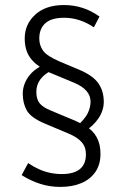

<svg xmlns="http://www.w3.org/2000/svg" viewBox="-20 -691 500 766"><path d="M220.7 54.7Q178.2 54.7 140.4 42.5Q102.5 30.3 66.4 7.8L92.3 -40.5Q113.3 -25.9 135 -16.1Q156.7 -6.3 179.7 -1.5Q202.6 3.4 226.6 3.4Q274.4 3.4 298.6 -16.4Q322.8 -36.1 322.8 -75.2Q322.8 -105 305.4 -124.3Q288.1 -143.6 254.4 -157.7L157.2 -198.7Q103 -221.7 86.9 -250.5Q70.8 -279.3 70.8 -316.9Q70.8 -351.6 91.8 -382.6Q112.8 -413.6 154.3 -432.6L152.3 -417Q117.2 -435.1 97.9 -464.4Q78.6 -493.7 78.6 -537.6Q78.6 -594.2 120.6 -632.6Q162.6 -670.9 234.9 -670.9Q313.5 -670.9 377 -625L354.5 -582Q326.2 -601.1 296.6 -610.6Q267.1 -620.1 235.8 -620.1Q184.6 -620.1 160.6 -598.1Q136.7 -576.2 136.7 -537.1Q136.7 -510.3 151.9 -488.8Q167 -467.3 218.8 -445.3L296.4 -412.6Q350.1 -390.1 372.1 -359.1Q394 -328.1 394 -284.7Q394 -250.5 373.3 -219.5Q352.5 -188.5 317.4 -166.5L325.7 -184.6Q350.6 -170.9 365.7 -143.6Q380.9 -116.2 380.9 -77.1Q380.9 -34.7 360.6 -5.1Q340.3 24.4 304.4 39.6Q268.6 54.7 220.7 54.7ZM283.7 -184.1Q316.9 -214.4 328.9 -237.1Q340.8 -259.8 341.3 -285.2Q341.3 -333 276.9 -360.4L165.5 -406.7L189.9 -412.1Q125 -380.9 125 -324.7Q125 -294.9 138.2 -278.8Q151.4 -262.7 182.6 -250L256.3 -219.2Q265.6 -215.8 279.8 -209.5Q293.9 -203.1 308.6 -194.8Z"/></svg>

Font: Anaheim
Style: Regular
Weight: 400
Designer: Vernon Adams
Foundry: Vernon Adams
Version: Version 2.001